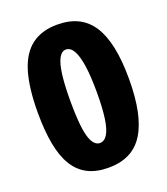

<svg xmlns="http://www.w3.org/2000/svg" viewBox="-128 -763 752 866"><g transform="rotate(-20 248.0 -330.0)"><path d="M245 13Q187 13 146 -8Q105 -29 79 -71.5Q53 -114 41 -178.5Q29 -243 29 -328Q29 -448 52 -524Q75 -600 123.5 -636.5Q172 -673 246 -673Q304 -673 345.5 -652.5Q387 -632 414 -590.5Q441 -549 454.5 -484.5Q468 -420 468 -333Q468 -245 454.5 -180Q441 -115 414 -72Q387 -29 345 -8Q303 13 245 13ZM246 -105Q268 -105 282.5 -128.5Q297 -152 304 -201Q311 -250 311 -323Q311 -401 303.5 -452Q296 -503 281.5 -528.5Q267 -554 245 -554Q225 -554 211.5 -529.5Q198 -505 191.5 -455Q185 -405 185 -328Q185 -271 188.5 -229Q192 -187 199.5 -159.5Q207 -132 219 -118.5Q231 -105 246 -105Z"/></g></svg>

Font: Bricolage Grotesque 48pt Condensed ExtraBold
Style: Regular
Weight: 800
Width: 3
Designer: Mathieu Triay
Foundry: Atelier Triay
Version: Version 1.001;gftools[0.9.33.dev8+g029e19f]